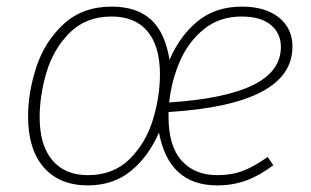

<svg xmlns="http://www.w3.org/2000/svg" viewBox="-20 -551 941 581"><path d="M490 -212V-198Q490 -109 529.5 -65Q569 -21 637 -21Q681 -21 715 -34Q749 -47 790 -76L807 -51Q766 -20 725.5 -5Q685 10 637 10Q491 10 461 -150Q430 -78 376.5 -34Q323 10 246 10Q160 10 112.5 -44.5Q65 -99 65 -198Q65 -273 90.5 -349.5Q116 -426 173 -478.5Q230 -531 318 -531Q394 -531 437 -491.5Q480 -452 493 -370Q525 -444 579 -487.5Q633 -531 712 -531Q783 -531 824 -498Q865 -465 865 -410Q865 -235 490 -212ZM464 -326Q464 -411 426.5 -456Q389 -501 318 -501Q240 -501 191 -452Q142 -403 121 -333Q100 -263 100 -196Q100 -112 138 -66.5Q176 -21 246 -21Q323 -21 372 -69.5Q421 -118 442.5 -188Q464 -258 464 -326ZM492 -241Q661 -252 745.5 -293.5Q830 -335 830 -409Q830 -450 799.5 -475.5Q769 -501 711 -501Q645 -501 598 -463.5Q551 -426 525 -367Q499 -308 492 -241Z"/></svg>

Font: FiraGO UltraLight
Style: Italic
Weight: 200
Italic angle: -8°
Designer: bBox Type GmbH
Foundry: bBox Type GmbH
Version: Version 1.001